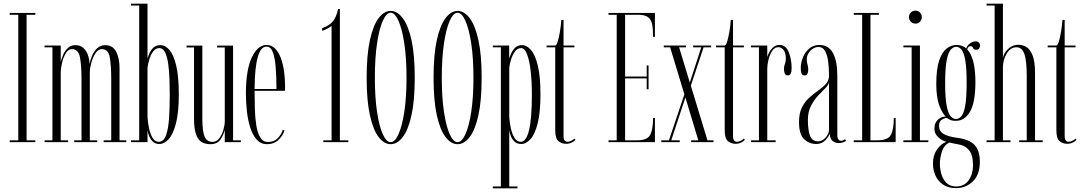

<svg xmlns="http://www.w3.org/2000/svg" viewBox="-20 -770 5870 1040"><path d="M32.5 0V-10H79V-690H32.5V-700H171.5V-690H124V-10H171.5V0Z M221.5 0V-10H264V-513.5H221.5V-523.5H309V-434Q311.5 -447.5 320.2 -469.2Q329 -491 345.8 -508.2Q362.5 -525.5 388 -525.5Q415 -525.5 432 -509.8Q449 -494 456.8 -470.5Q464.5 -447 465 -423.5Q468.5 -444 478.5 -467.8Q488.5 -491.5 506.2 -508.5Q524 -525.5 549.5 -525.5Q591 -525.5 609.2 -489.8Q627.5 -454 627.5 -402.5V-10H664V0H541.5V-10H582.5V-340Q582.5 -416 574.5 -460Q566.5 -504 531.5 -504Q512.5 -504 498 -482.8Q483.5 -461.5 475.2 -432.2Q467 -403 466.5 -379.5V-10H506.5V0H382V-10H421.5V-340Q421.5 -416 413 -460Q404.5 -504 369 -504Q350 -504 336.8 -482.2Q323.5 -460.5 316.5 -431.2Q309.5 -402 309 -380V-10H349V0Z M843 10Q821 10 807.2 -3.5Q793.5 -17 787 -34.8Q780.5 -52.5 779 -66V0H689.5V-10H734V-740H689.5V-750H779V-452.5Q782 -464.5 789.5 -481.8Q797 -499 811.2 -512.2Q825.5 -525.5 849 -525.5Q875.5 -525.5 898 -499.2Q920.5 -473 934.5 -414.5Q948.5 -356 948.5 -259Q948.5 -162.5 933.5 -103.2Q918.5 -44 894.2 -17Q870 10 843 10ZM839.5 -2Q866.5 -2 879.2 -37Q892 -72 895.8 -130Q899.5 -188 899.5 -256.5Q899.5 -297.5 898 -341.8Q896.5 -386 891.2 -424Q886 -462 874.5 -485.8Q863 -509.5 843 -509.5Q823.5 -509.5 810 -491.8Q796.5 -474 789 -449.2Q781.5 -424.5 779 -403.5V-134Q781 -104.5 787.5 -74Q794 -43.5 806.8 -22.8Q819.5 -2 839.5 -2Z M1119 11Q1092.5 11 1072.8 -0.2Q1053 -11.5 1042 -41.8Q1031 -72 1031 -129V-513H990.5V-523H1076V-128.5Q1076 -59 1088.2 -30.2Q1100.5 -1.5 1130.5 -1.5Q1153.5 -1.5 1168.2 -21.5Q1183 -41.5 1190.2 -67.5Q1197.5 -93.5 1197.5 -112V-513H1156V-523H1242.5V-10H1284.5V0H1197.5V-66Q1190 -37 1173.2 -13Q1156.5 11 1119 11Z M1426 11Q1393 11 1370.8 -13.5Q1348.5 -38 1335.8 -78Q1323 -118 1317.5 -166.5Q1312 -215 1312 -262.5Q1312 -391.5 1344 -459Q1376 -526.5 1424 -526.5Q1451.5 -526.5 1470.8 -506.5Q1490 -486.5 1501.8 -454Q1513.5 -421.5 1518.8 -383Q1524 -344.5 1524 -307Q1524 -299.5 1524 -292.2Q1524 -285 1523.5 -278H1359V-275.5Q1359 -227 1360.5 -178.2Q1362 -129.5 1368.5 -89.5Q1375 -49.5 1390 -25.2Q1405 -1 1431 -1Q1465 -1 1485 -22Q1505 -43 1512 -67.5L1521 -62.5Q1510.5 -32.5 1487 -10.8Q1463.5 11 1426 11ZM1424 -517.5Q1360.5 -517.5 1359 -288H1477.5Q1477.5 -355 1473.2 -406.8Q1469 -458.5 1457.5 -488Q1446 -517.5 1424 -517.5Z M1731.5 0V-10H1776V-630.5Q1773 -625.5 1754.8 -615.8Q1736.5 -606 1725 -603V-617.5Q1764 -631 1783.2 -654.5Q1802.5 -678 1811 -721H1821V-10H1867V0Z M2096 11Q2061 11 2031.2 -27.2Q2001.5 -65.5 1983.8 -145.2Q1966 -225 1966 -349Q1966 -473.5 1983.8 -553.5Q2001.5 -633.5 2031.2 -672.2Q2061 -711 2096 -711Q2131.5 -711 2161.2 -672.2Q2191 -633.5 2208.8 -553.5Q2226.5 -473.5 2226.5 -349Q2226.5 -225 2208.8 -145.2Q2191 -65.5 2161.2 -27.2Q2131.5 11 2096 11ZM2096 0Q2119 0 2138.5 -43Q2158 -86 2170 -164.2Q2182 -242.5 2182 -349Q2182 -455.5 2170 -534.5Q2158 -613.5 2138.5 -657.2Q2119 -701 2096 -701Q2073 -701 2053.5 -657.2Q2034 -613.5 2022.2 -534.5Q2010.5 -455.5 2010.5 -349Q2010.5 -242.5 2022.2 -164.2Q2034 -86 2053.5 -43Q2073 0 2096 0Z M2458.5 11Q2423.5 11 2393.8 -27.2Q2364 -65.5 2346.2 -145.2Q2328.5 -225 2328.5 -349Q2328.5 -473.5 2346.2 -553.5Q2364 -633.5 2393.8 -672.2Q2423.5 -711 2458.5 -711Q2494 -711 2523.8 -672.2Q2553.5 -633.5 2571.2 -553.5Q2589 -473.5 2589 -349Q2589 -225 2571.2 -145.2Q2553.5 -65.5 2523.8 -27.2Q2494 11 2458.5 11ZM2458.5 0Q2481.5 0 2501 -43Q2520.5 -86 2532.5 -164.2Q2544.5 -242.5 2544.5 -349Q2544.5 -455.5 2532.5 -534.5Q2520.5 -613.5 2501 -657.2Q2481.5 -701 2458.5 -701Q2435.5 -701 2416 -657.2Q2396.5 -613.5 2384.8 -534.5Q2373 -455.5 2373 -349Q2373 -242.5 2384.8 -164.2Q2396.5 -86 2416 -43Q2435.5 0 2458.5 0Z M2649.5 250V240H2693V-513.5H2649.5V-523.5H2738V-452.5Q2742 -465.5 2749.8 -482.8Q2757.5 -500 2771.5 -512.8Q2785.5 -525.5 2808 -525.5Q2833.5 -525.5 2856.2 -499.2Q2879 -473 2893.2 -414.5Q2907.5 -356 2907.5 -259Q2907.5 -162.5 2892.8 -103.2Q2878 -44 2854 -17Q2830 10 2803 10Q2780.5 10 2767 -3Q2753.5 -16 2746.8 -33.8Q2740 -51.5 2738.5 -65.5V240H2783V250ZM2800.5 -2Q2861 -2 2861 -256.5Q2861 -327.5 2854.5 -384.8Q2848 -442 2835 -475.8Q2822 -509.5 2803 -509.5Q2783.5 -509.5 2770 -491.8Q2756.5 -474 2748.8 -449.5Q2741 -425 2738.5 -404V-135Q2740.5 -105.5 2747.2 -74.5Q2754 -43.5 2767 -22.8Q2780 -2 2800.5 -2Z M3046 9Q3024.5 9 3006 -4.5Q2987.5 -18 2987.5 -65.5V-513.5H2940.5V-523.5H2987.5Q2994 -523.5 3000.5 -543.8Q3007 -564 3012.5 -596Q3018 -628 3020.5 -662H3032.5V-523.5H3091.5V-513.5H3032.5V-32.5Q3032.5 -15.5 3039 -8.8Q3045.5 -2 3054 -2Q3065 -2 3076.2 -8.5Q3087.5 -15 3091.5 -19.5L3097 -12.5Q3088.5 -3.5 3075.2 2.8Q3062 9 3046 9Z M3276 0V-10H3320.5V-690H3276V-700H3527.5V-570.5H3517.5Q3517.5 -611 3512.5 -637.5Q3507.5 -664 3490.2 -677Q3473 -690 3436 -690H3366V-355.5H3483V-415.5H3493V-286.5H3483V-345.5H3366V-10H3432Q3487 -10 3502.2 -40Q3517.5 -70 3517.5 -131H3527.5V0Z M3562 0V-10H3603.5L3687 -259L3610 -513.5H3575.5V-523.5H3696V-513.5H3658.5L3716.5 -323L3778.5 -513.5H3734.5V-523.5H3832V-513.5H3791L3722 -306L3812 -10H3845V0H3723.5V-10H3762.5L3692.5 -242L3616 -10H3662V0Z M3964 9Q3942.5 9 3924 -4.5Q3905.5 -18 3905.5 -65.5V-513.5H3858.5V-523.5H3905.5Q3912 -523.5 3918.5 -543.8Q3925 -564 3930.5 -596Q3936 -628 3938.5 -662H3950.5V-523.5H4009.5V-513.5H3950.5V-32.5Q3950.5 -15.5 3957 -8.8Q3963.5 -2 3972 -2Q3983 -2 3994.2 -8.5Q4005.5 -15 4009.5 -19.5L4015 -12.5Q4006.5 -3.5 3993.2 2.8Q3980 9 3964 9Z M4047.5 0V-10H4091V-513.5H4047.5V-523.5H4136V-460.5Q4136.5 -465.5 4144 -481.5Q4151.5 -497.5 4166 -512Q4180.5 -526.5 4202.5 -526.5Q4236.5 -526.5 4252.2 -488Q4268 -449.5 4268 -399.5Q4268 -382 4263.2 -371.8Q4258.5 -361.5 4247.5 -361.5Q4235.5 -361.5 4231 -372Q4226.5 -382.5 4226.5 -397.5Q4226.5 -411.5 4231.5 -423.5Q4236.5 -435.5 4236.5 -451.5Q4236.5 -484.5 4224 -499.5Q4211.5 -514.5 4197 -514.5Q4176 -514.5 4162.5 -494.2Q4149 -474 4142.5 -446.5Q4136 -419 4136 -397.5V-10H4181.5V0Z M4401 10Q4363.5 10 4335.8 -16Q4308 -42 4308 -109.5Q4308 -157 4324.2 -188.8Q4340.5 -220.5 4364.8 -242Q4389 -263.5 4413.2 -280.5Q4437.5 -297.5 4454 -316Q4470.5 -334.5 4470.5 -361Q4470.5 -401 4466 -436.2Q4461.5 -471.5 4449.2 -493.5Q4437 -515.5 4414 -515.5Q4388.5 -515.5 4369.2 -494.8Q4350 -474 4350 -449.5Q4350 -432.5 4354 -420.2Q4358 -408 4358 -394Q4358 -380 4353.8 -370.8Q4349.5 -361.5 4337.5 -361.5Q4326 -361.5 4321.8 -371.8Q4317.5 -382 4317.5 -400Q4317.5 -431.5 4329.8 -460.5Q4342 -489.5 4364.5 -508Q4387 -526.5 4418 -526.5Q4515.5 -526.5 4515.5 -356.5V-39Q4515.5 -21 4521.5 -14.2Q4527.5 -7.5 4535.5 -7.5Q4541.5 -7.5 4547.8 -10.5Q4554 -13.5 4557.5 -16L4563 -7Q4558 -3 4547 1Q4536 5 4523 5Q4505.5 5 4490.5 -6Q4475.5 -17 4475 -46.5Q4469.5 -30 4450.2 -10Q4431 10 4401 10ZM4411 -4.5Q4434 -4.5 4452.2 -25.2Q4470.5 -46 4470.5 -67V-325.5Q4469 -311 4451.8 -293.8Q4434.5 -276.5 4412.2 -253Q4390 -229.5 4373 -197Q4356 -164.5 4356 -120Q4356 -66.5 4367.2 -35.5Q4378.5 -4.5 4411 -4.5Z M4604.5 0V-10H4650V-690H4604.5V-700H4740.5V-690H4695V-10H4733Q4790.5 -10 4806 -40Q4821.5 -70 4821.5 -131H4831.5V0Z M4939.5 -642Q4924 -642 4913.8 -652.2Q4903.5 -662.5 4903.5 -677Q4903.5 -692 4913.8 -702.2Q4924 -712.5 4939.5 -712.5Q4953.5 -712.5 4963.2 -702.2Q4973 -692 4973 -677Q4973 -662.5 4963.2 -652.2Q4953.5 -642 4939.5 -642ZM4873.5 0V-10H4918V-513.5H4873.5V-523.5H4963V-10H5008.5V0Z M5159 249Q5116.5 249 5088.5 230Q5060.5 211 5047 180.8Q5033.5 150.5 5033.5 116.5Q5033.5 71.5 5055 40.2Q5076.5 9 5106.5 -2Q5098.5 -3.5 5083 -11.5Q5067.5 -19.5 5054.5 -35Q5041.5 -50.5 5041.5 -74Q5041.5 -97 5051.5 -111Q5061.5 -125 5074.2 -131.8Q5087 -138.5 5096 -138.5Q5097.5 -138.5 5100.2 -138.2Q5103 -138 5104 -137.5Q5083.5 -155.5 5067.5 -199.8Q5051.5 -244 5051.5 -314.5Q5051.5 -395.5 5067 -441.8Q5082.5 -488 5107.5 -507.2Q5132.5 -526.5 5161 -526.5Q5191.5 -526.5 5213.5 -508Q5219 -523.5 5234 -534.8Q5249 -546 5265 -546Q5276.5 -546 5282.5 -539.2Q5288.5 -532.5 5288.5 -523Q5288.5 -513.5 5283 -507Q5277.5 -500.5 5268 -500.5Q5255.5 -500.5 5251 -510.2Q5246.5 -520 5236.5 -520Q5223.5 -520 5219 -502.5Q5242 -478.5 5252.8 -433.2Q5263.5 -388 5263.5 -325.5Q5263.5 -215.5 5234.5 -165.5Q5205.5 -115.5 5158 -115.5Q5136 -115.5 5124.2 -121.8Q5112.5 -128 5110.5 -130Q5109.5 -131 5105.5 -131Q5096.5 -131 5081.5 -121.8Q5066.5 -112.5 5066.5 -88Q5066.5 -60 5089.8 -45.2Q5113 -30.5 5167.5 -23Q5229 -15 5258.2 14.5Q5287.5 44 5287.5 106Q5287.5 177 5249.2 213Q5211 249 5159 249ZM5158 -125.5Q5174 -125.5 5187.2 -140.2Q5200.5 -155 5208.2 -197.5Q5216 -240 5216 -323.5Q5216 -402.5 5208.5 -444Q5201 -485.5 5188.2 -501Q5175.5 -516.5 5160 -516.5Q5143.5 -516.5 5129.8 -501Q5116 -485.5 5107.8 -443Q5099.5 -400.5 5099.5 -320.5Q5099.5 -238.5 5107.8 -196.8Q5116 -155 5129.2 -140.2Q5142.5 -125.5 5158 -125.5ZM5159 240Q5204 240 5227.2 206Q5250.5 172 5250.5 125.5Q5250.5 70 5229.5 44.2Q5208.5 18.5 5176 13Q5151 8.5 5139.8 5.8Q5128.5 3 5121.5 2Q5092.5 17.5 5081.8 51.5Q5071 85.5 5071 117Q5071 144.5 5079.2 173Q5087.5 201.5 5106.8 220.8Q5126 240 5159 240Z M5324 0V-10H5367.5V-740H5324V-750H5412.5V-455Q5414 -470 5425 -486.8Q5436 -503.5 5454.5 -515.5Q5473 -527.5 5497 -527.5Q5518.5 -527.5 5539 -515.8Q5559.5 -504 5573 -470.5Q5586.5 -437 5586.5 -371.5V-10H5628V0H5500.5V-10H5541.5V-359.5Q5541.5 -439.5 5529 -476.8Q5516.5 -514 5486 -514Q5454.5 -514 5434.2 -481.8Q5414 -449.5 5412.5 -409V-10H5453.5V0Z M5760.5 9Q5739 9 5720.5 -4.5Q5702 -18 5702 -65.5V-513.5H5655V-523.5H5702Q5708.5 -523.5 5715 -543.8Q5721.5 -564 5727 -596Q5732.5 -628 5735 -662H5747V-523.5H5806V-513.5H5747V-32.5Q5747 -15.5 5753.5 -8.8Q5760 -2 5768.5 -2Q5779.5 -2 5790.8 -8.5Q5802 -15 5806 -19.5L5811.5 -12.5Q5803 -3.5 5789.8 2.8Q5776.5 9 5760.5 9Z"/></svg>

Font: Imbue 100pt ExtraLight
Style: Regular
Weight: 200
Designer: Tyler Finck
Foundry: Etcetera Type Company
Version: Version 1.102; ttfautohint (v1.8.3)